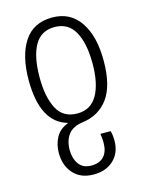

<svg xmlns="http://www.w3.org/2000/svg" viewBox="-119 -614 711 936"><g transform="rotate(-15 236.5 -146.0)"><path d="M237 -542Q328 -542 377 -470Q426 -398 426 -275Q426 -149 379.5 -85Q333 -21 249 -10Q198 -3 175.5 27.5Q153 58 153 105Q153 147 173.5 176Q194 205 237 205Q278 205 300 181Q322 157 322 112Q322 89 318 67H370Q373 78 374.5 90Q376 102 376 116Q376 177 337.5 213.5Q299 250 237 250Q171 250 134.5 209Q98 168 98 105Q98 62 117 27Q136 -8 178 -24V-26Q48 -63 48 -276Q48 -399 95 -470.5Q142 -542 237 -542ZM236 -494Q168 -494 135.5 -437Q103 -380 103 -275Q103 -176 134 -117Q165 -58 236 -58Q304 -58 337 -115.5Q370 -173 370 -275Q370 -377 337.5 -435.5Q305 -494 236 -494Z"/></g></svg>

Font: Noto Sans Georgian Condensed Light
Style: Regular
Weight: 300
Width: 3
Designer: Monotype Design Team, Akaki Razmadze
Foundry: Google LLC
Version: Version 2.005; ttfautohint (v1.8.4.7-5d5b)